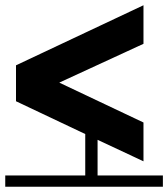

<svg xmlns="http://www.w3.org/2000/svg" viewBox="-20 -712 641 732"><path d="M352 -43H601V0H0V-43H305V-201L41 -326V-463L527 -692V-545L206 -397L527 -245V-97L352 -179Z"/></svg>

Font: Montserrat Subrayada
Style: Bold
Weight: 700
Version: Version 2.001